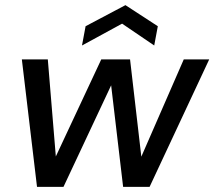

<svg xmlns="http://www.w3.org/2000/svg" viewBox="-20 -727 834 747"><path d="M124 0 65 -496H166L201 -72L176 -73L374 -496H486L535 -73L510 -72L695 -496H794L562 0H459L407 -441H434L227 0ZM299 -550 313 -625 468 -707 594 -625 580 -550 455 -635Z"/></svg>

Font: DM Sans 24pt Medium
Style: Italic
Weight: 500
Italic angle: -10°
Designer: Colophon Foundry, Jonny Pinhorn
Foundry: Colophon Foundry
Version: Version 4.004;gftools[0.9.30]